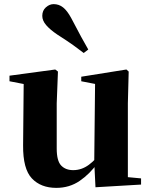

<svg xmlns="http://www.w3.org/2000/svg" viewBox="-20 -894 731 931"><path d="M253 17Q178 17 134.5 -29Q91 -75 92 -189L95 -505L129 -480L26 -500V-527L248 -557L261 -547L255 -393V-174Q255 -114 276.5 -91.5Q298 -69 335 -69Q376 -69 411 -95Q446 -121 472 -160L511 -103H453Q416 -51 366.5 -17Q317 17 253 17ZM443 14 437 -107V-110L441 -487L374 -500V-522L593 -557L604 -547L600 -393V-35L664 -29V1ZM408 -654 386 -637Q363 -655 335 -675Q307 -695 257 -727Q223 -750 204 -772Q185 -794 185 -817Q185 -843 202.5 -858.5Q220 -874 240 -874Q266 -874 286 -858Q306 -842 325 -807Q355 -749 373.5 -715.5Q392 -682 408 -654Z"/></svg>

Font: Noto Serif JP ExtraLight Black
Style: Regular
Weight: 900
Version: Version 2.003-H1;hotconv 1.1.1;makeotfexe 2.6.0